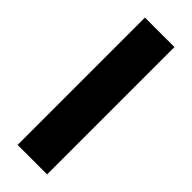

<svg xmlns="http://www.w3.org/2000/svg" viewBox="-224 -682 704 704"><g transform="rotate(45 128.0 -330.0)"><path d="M51.5 0V-660.3H204.5V0Z"/></g></svg>

Font: Anek Bangla Medium
Style: Regular
Weight: 500
Designer: Sulekha Rajkumar (Bangla), Yesha Goshar (Latin)
Foundry: Ek Type
Version: Version 1.003